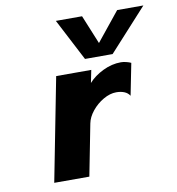

<svg xmlns="http://www.w3.org/2000/svg" viewBox="-77 -739 743 808"><g transform="rotate(-10 294.5 -335.0)"><path d="M176 -441H326L315 -387Q339 -414 377 -432.5Q415 -451 454 -451Q464 -451 476.5 -448Q489 -445 497 -441L470 -305Q462 -318 447 -324Q432 -330 413 -330Q386 -330 357.5 -313.5Q329 -297 308.5 -271.5Q288 -246 283 -220L240 0H90ZM215 -670H327L393 -509H347L477 -670H589L426 -491H308Z"/></g></svg>

Font: Teachers[wght] Italic
Style: Regular
Weight: 400
Designer: Alfredo Marco Pradil & Chank Diesel
Version: Version 1.000;Glyphs 3.1.2 (3151)